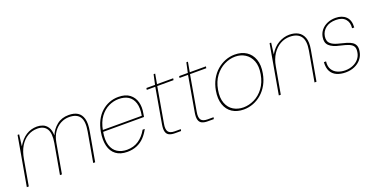

<svg xmlns="http://www.w3.org/2000/svg" viewBox="-24 -1215 3590 1840"><g transform="rotate(-20 1771.0 -295.0)"><path d="M27 0 115 -501H131L116 -384Q154 -449 204 -481Q254 -513 316 -513Q345 -513 374 -502Q403 -491 423 -461.5Q443 -432 445 -376Q468 -433 517.5 -473Q567 -513 639 -513Q694 -513 729 -491.5Q764 -470 777.5 -423Q791 -376 777 -298L724 0H704L757 -300Q775 -401 744.5 -447Q714 -493 635 -493Q591 -493 550.5 -472Q510 -451 480 -409.5Q450 -368 439 -305L385 0H365L419 -305Q436 -402 407.5 -447.5Q379 -493 312 -493Q258 -493 213 -466.5Q168 -440 137 -389Q106 -338 93 -262L47 0Z M1050 12Q979 12 935 -21Q891 -54 876 -114.5Q861 -175 875 -256Q886 -317 910.5 -365Q935 -413 971 -445.5Q1007 -478 1051 -495.5Q1095 -513 1145 -513Q1218 -513 1260 -480.5Q1302 -448 1316 -396Q1330 -344 1318 -282Q1317 -272 1315.5 -265Q1314 -258 1312 -248H885L888 -266H1296Q1310 -343 1294 -393.5Q1278 -444 1239 -468.5Q1200 -493 1141 -493Q1089 -493 1039 -469Q989 -445 951 -394Q913 -343 898 -261L896 -251Q881 -167 898.5 -113Q916 -59 957 -33.5Q998 -8 1053 -8Q1122 -8 1173 -42.5Q1224 -77 1258 -138H1280Q1257 -94 1225 -60Q1193 -26 1149 -7Q1105 12 1050 12Z M1538 0Q1502 0 1479.5 -11Q1457 -22 1449.5 -49Q1442 -76 1450 -122L1513 -483H1426L1429 -501H1517L1539 -602H1555L1537 -501H1702L1699 -483H1533L1470 -122Q1460 -67 1477 -42.5Q1494 -18 1544 -18H1604L1600 0Z M1872 0Q1836 0 1813.5 -11Q1791 -22 1783.5 -49Q1776 -76 1784 -122L1847 -483H1760L1763 -501H1851L1873 -602H1889L1871 -501H2036L2033 -483H1867L1804 -122Q1794 -67 1811 -42.5Q1828 -18 1878 -18H1938L1934 0Z M2237 12Q2169 12 2121 -19Q2073 -50 2052.5 -109.5Q2032 -169 2046 -250Q2057 -312 2084 -360.5Q2111 -409 2149.5 -442.5Q2188 -476 2234.5 -494.5Q2281 -513 2332 -513Q2401 -513 2449.5 -481.5Q2498 -450 2519 -391Q2540 -332 2525 -250Q2514 -189 2487 -140.5Q2460 -92 2421 -58Q2382 -24 2335 -6Q2288 12 2237 12ZM2241 -8Q2297 -8 2352 -34.5Q2407 -61 2448 -115.5Q2489 -170 2503 -250Q2517 -330 2495.5 -384Q2474 -438 2429.5 -465.5Q2385 -493 2330 -493Q2273 -493 2218 -465.5Q2163 -438 2122.5 -384Q2082 -330 2068 -250Q2054 -170 2075 -115.5Q2096 -61 2140.5 -34.5Q2185 -8 2241 -8Z M2597 0 2685 -501H2701L2686 -386Q2725 -452 2779 -482.5Q2833 -513 2889 -513Q2940 -513 2977.5 -492.5Q3015 -472 3032 -427.5Q3049 -383 3036 -310L2981 0H2961L3015 -305Q3032 -402 2998 -447.5Q2964 -493 2885 -493Q2834 -493 2788.5 -467.5Q2743 -442 2710 -392Q2677 -342 2665 -270L2617 0Z M3276 12Q3225 12 3186.5 -5Q3148 -22 3128 -58Q3108 -94 3112 -152H3134Q3128 -101 3148 -69Q3168 -37 3203.5 -22.5Q3239 -8 3279 -8Q3322 -8 3357.5 -23Q3393 -38 3416 -65Q3439 -92 3445 -126Q3453 -167 3441 -188.5Q3429 -210 3398 -223Q3367 -236 3316 -247Q3277 -255 3249.5 -267Q3222 -279 3205.5 -295Q3189 -311 3183.5 -332.5Q3178 -354 3183 -383Q3190 -422 3214 -451Q3238 -480 3275.5 -496.5Q3313 -513 3360 -513Q3426 -513 3465 -476Q3504 -439 3499 -365H3477Q3484 -422 3453 -457.5Q3422 -493 3357 -493Q3292 -493 3252.5 -462Q3213 -431 3205 -382Q3201 -357 3207.5 -335.5Q3214 -314 3239.5 -297Q3265 -280 3316 -268Q3352 -260 3383 -250.5Q3414 -241 3435.5 -227Q3457 -213 3466 -189.5Q3475 -166 3468 -129Q3461 -88 3435 -56Q3409 -24 3368 -6Q3327 12 3276 12Z"/></g></svg>

Font: DM Sans 18pt Thin
Style: Italic
Weight: 250
Italic angle: -10°
Designer: Colophon Foundry, Jonny Pinhorn
Foundry: Colophon Foundry
Version: Version 4.004;gftools[0.9.30]